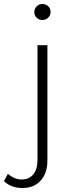

<svg xmlns="http://www.w3.org/2000/svg" viewBox="-73 -750 359 968"><path d="M170 -661Q158 -649 141 -649Q124 -649 112 -660.5Q100 -672 100 -689Q100 -706 112 -718Q124 -730 141 -730Q158 -730 170 -718.5Q182 -707 182 -690Q182 -673 170 -661ZM40 198Q-17 198 -53 163L-33 126Q-1 155 37 155Q73 155 94.5 129.5Q116 104 116 56V-522H166V59Q166 123 132 160.5Q98 198 40 198Z"/></svg>

Font: mBank Light
Style: Regular
Weight: 300
Designer: Julieta Ulanovsky
Foundry: Julieta Ulanovsky
Version: Version 7.200;PS 007.200;hotconv 1.0.88;makeotf.lib2.5.64775